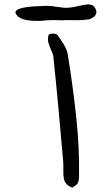

<svg xmlns="http://www.w3.org/2000/svg" viewBox="-20 -821 506 867"><path d="M168 -727Q74 -723 54 -755Q30 -787 147 -793Q147 -793 154.5 -793Q162 -793 176 -794Q205 -796 230 -791Q250 -788 264.5 -786.5Q279 -785 287 -786Q306 -787 328 -792.5Q350 -798 370 -800.5Q390 -803 403 -794Q435 -754 384 -734Q371 -732 353 -730.5Q335 -729 313 -730Q291 -730 278 -730Q265 -730 262 -729Q230 -731 206.5 -730Q183 -729 168 -727ZM306 26Q288 19 279.5 9Q271 -1 269 -11Q265 -31 266 -53Q267 -75 265 -96Q255 -211 244.5 -325.5Q234 -440 222 -555Q221 -574 212 -592.5Q203 -611 198 -630Q196 -639 197 -651Q198 -663 202 -666Q210 -670 223 -669Q236 -668 240 -662Q254 -643 268 -620.5Q282 -598 286 -575Q309 -434 324 -294.5Q339 -155 337 -22Q337 -10 333 2Q329 14 306 26Z"/></svg>

Font: Mynerve
Style: Regular
Weight: 400
Designer: Carolina Short
Foundry: Carolina Short
Version: Version 1.000; ttfautohint (v1.8.4.7-5d5b)